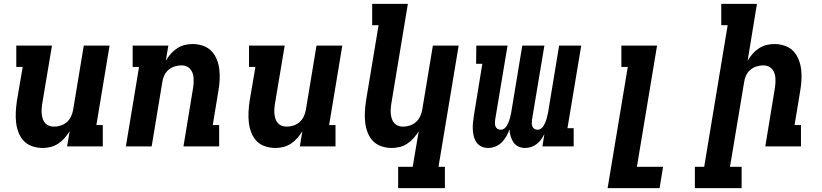

<svg xmlns="http://www.w3.org/2000/svg" viewBox="-20 -755 4240 990"><path d="M200 8Q172 8 146 -1Q120 -10 102.5 -28.5Q85 -47 75.5 -72Q66 -97 63 -123.5Q60 -150 61.5 -178Q63 -206 67 -234L97 -410H64V-520H248L197 -216Q195 -203 194.5 -190Q194 -177 195.5 -164.5Q197 -152 201 -140.5Q205 -129 213 -120Q221 -111 233 -106.5Q245 -102 258 -102Q275 -102 292.5 -107.5Q310 -113 324 -125Q338 -137 346 -154Q354 -171 357 -188L412 -520H545L477 -110H510V0H326L339 -78Q327 -59 312.5 -42.5Q298 -26 279.5 -14Q261 -2 240.5 3Q220 8 200 8Z M629 0 697 -410H664V-520H848L835 -442Q846 -461 860.5 -477.5Q875 -494 893.5 -506Q912 -518 932.5 -523Q953 -528 973 -528Q1001 -528 1027 -519Q1053 -510 1070.5 -491.5Q1088 -473 1098 -448Q1108 -423 1111 -396.5Q1114 -370 1112.5 -342Q1111 -314 1106 -286L1077 -110H1110V0H926L976 -304Q978 -317 978.5 -330Q979 -343 978 -355.5Q977 -368 972.5 -379.5Q968 -391 960 -400Q952 -409 940.5 -413.5Q929 -418 916 -418Q899 -418 881 -412.5Q863 -407 849 -395Q835 -383 827 -366Q819 -349 817 -332L762 0Z M1400 8Q1372 8 1346 -1Q1320 -10 1302.5 -28.5Q1285 -47 1275.5 -72Q1266 -97 1263 -123.5Q1260 -150 1261.5 -178Q1263 -206 1267 -234L1297 -410H1264V-520H1448L1397 -216Q1395 -203 1394.5 -190Q1394 -177 1395.5 -164.5Q1397 -152 1401 -140.5Q1405 -129 1413 -120Q1421 -111 1433 -106.5Q1445 -102 1458 -102Q1475 -102 1492.5 -107.5Q1510 -113 1524 -125Q1538 -137 1546 -154Q1554 -171 1557 -188L1612 -520H1745L1677 -110H1710V0H1526L1539 -78Q1527 -59 1512.5 -42.5Q1498 -26 1479.5 -14Q1461 -2 1440.5 3Q1420 8 1400 8Z M2274 215H2033V105H2108L2139 -78Q2127 -59 2112.5 -42.5Q2098 -26 2079.5 -14Q2061 -2 2040.5 3Q2020 8 2000 8Q1972 8 1946 -1Q1920 -10 1902.5 -28.5Q1885 -47 1875.5 -72Q1866 -97 1863 -123.5Q1860 -150 1861.5 -178Q1863 -206 1867 -234L1932 -625H1899V-735H2083L1997 -216Q1995 -203 1994.5 -190Q1994 -177 1995.5 -164.5Q1997 -152 2001 -140.5Q2005 -129 2013 -120Q2021 -111 2033 -106.5Q2045 -102 2058 -102Q2075 -102 2092.5 -107.5Q2110 -113 2124 -125Q2138 -137 2146 -154Q2154 -171 2157 -188L2212 -520H2345L2241 105H2274Z M2687 8Q2669 8 2653 0.5Q2637 -7 2627.5 -21Q2618 -35 2613 -52.5Q2608 -70 2607 -88Q2601 -70 2591 -52.5Q2581 -35 2567 -21Q2553 -7 2534.5 0.5Q2516 8 2497 8Q2479 8 2463.5 1Q2448 -6 2438 -19.5Q2428 -33 2423.5 -50Q2419 -67 2418 -84.5Q2417 -102 2418.5 -120Q2420 -138 2423 -156L2467 -426H2435L2436 -520H2597L2533 -137Q2532 -128 2532 -119.5Q2532 -111 2535 -103Q2538 -95 2545.5 -90.5Q2553 -86 2562 -86Q2571 -86 2579 -91.5Q2587 -97 2592 -105Q2597 -113 2601 -122Q2605 -131 2607.5 -139.5Q2610 -148 2612 -157Q2614 -166 2616 -175L2673 -520H2787L2723 -137Q2722 -128 2722 -119.5Q2722 -111 2725 -103Q2728 -95 2735.5 -90.5Q2743 -86 2752 -86Q2761 -86 2769 -91.5Q2777 -97 2782 -105Q2787 -113 2791 -122Q2795 -131 2797.5 -139.5Q2800 -148 2802 -157Q2804 -166 2806 -175L2863 -520H2977L2906 -94H2938V0H2777L2787 -64Q2780 -50 2770.5 -36.5Q2761 -23 2747.5 -12.5Q2734 -2 2718.5 3Q2703 8 2687 8Z M3113 215 3217 -410H3184V-520H3368L3264 105H3399L3381 215Z M3804 215H3563V105H3611L3732 -625H3699V-735H3883L3835 -442Q3846 -461 3860.5 -477.5Q3875 -494 3893.5 -506Q3912 -518 3932.5 -523Q3953 -528 3973 -528Q4001 -528 4027 -519Q4053 -510 4070.5 -491.5Q4088 -473 4098 -448Q4108 -423 4111 -396.5Q4114 -370 4112.5 -342Q4111 -314 4106 -286L4077 -110H4110V0H3926L3976 -304Q3978 -317 3978.5 -330Q3979 -343 3978 -355.5Q3977 -368 3972.5 -379.5Q3968 -391 3960 -400Q3952 -409 3940.5 -413.5Q3929 -418 3916 -418Q3899 -418 3881 -412.5Q3863 -407 3849 -395Q3835 -383 3827 -366Q3819 -349 3817 -332L3744 105H3804Z"/></svg>

Font: Iosevka HT Extrabold Extended
Style: Italic
Weight: 800
Width: 7
Italic angle: -9°
Monospace: yes
Designer: Belleve Invis
Foundry: Belleve Invis
Version: Version 32.3.0; ttfautohint (v1.8.4)